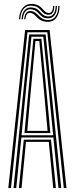

<svg xmlns="http://www.w3.org/2000/svg" viewBox="-20 -952 378 972"><path d="M22 0 107.2 -800H231.2L316.5 0H303L219.5 -788.8H119L35.5 0ZM75.5 0 100.5 -245H238L263 0H249.5L227 -233.8H111.5L89 0ZM48.5 0 127.5 -777.5H211L290 0H276.2L250.2 -256H88.2L62.2 0ZM89 -267.2H249.2L228 -482.2L199.2 -766.2H139.2L110 -482.2ZM103.8 -278.2 123 -482.2 149 -755.5H189.5L216 -482.2L235 -278.2ZM118 -289.5H220.8L203.5 -482.2L179 -744.2H159.5L135 -482.2ZM76 -854.5Q78.8 -895.8 99 -915.9Q119.2 -936 151.2 -931.2Q167.8 -929 177.6 -922.4Q187.5 -915.8 194.2 -908Q201 -900.2 207.4 -894.1Q213.8 -888 223.2 -886.5Q235 -884.5 241.8 -893.5Q248.5 -902.5 248.8 -922.2H255Q255.2 -899.8 246.9 -887.6Q238.5 -875.5 220.8 -877.5Q209.2 -878.8 201.9 -884.9Q194.5 -891 188.1 -898.6Q181.8 -906.2 172.9 -913Q164 -919.8 148.8 -922.2Q120.8 -927.5 102.6 -909.8Q84.5 -892 82.5 -854.5ZM89.2 -854.5Q91.2 -887.5 106.4 -902.5Q121.5 -917.5 145.2 -913.8Q160 -911.5 168.8 -905Q177.5 -898.5 184.1 -890.6Q190.8 -882.8 198.5 -876.8Q206.2 -870.8 218.5 -869Q239 -866.2 250.4 -880.5Q261.8 -894.8 261.8 -922.2H268.2Q268.5 -890 254.9 -873.4Q241.2 -856.8 217 -859.5Q203 -861 194.4 -867.1Q185.8 -873.2 178.9 -881Q172 -888.8 163.9 -895.4Q155.8 -902 143 -904.2Q121.5 -908.5 109.4 -894.8Q97.2 -881 95.8 -854.5ZM102.5 -854.5Q104.2 -877.2 113.5 -888Q122.8 -898.8 139.8 -895.8Q151.8 -893.8 159.8 -887.4Q167.8 -881 175.1 -873.2Q182.5 -865.5 191.8 -859.2Q201 -853 215.5 -851Q243.2 -847.5 259.2 -866.8Q275.2 -886 275 -922.2H281.5Q281.2 -881.2 263.6 -859.9Q246 -838.5 213.5 -841.8Q197 -843.5 186.2 -849.8Q175.5 -856 168 -863.8Q160.5 -871.5 153.4 -877.9Q146.2 -884.2 137 -886.5Q124.5 -889.5 117.2 -880.9Q110 -872.2 109 -854.5Z"/></svg>

Font: Big Shoulders Inline Display Thin
Style: Regular
Weight: 400
Version: Version 2.002